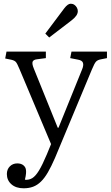

<svg xmlns="http://www.w3.org/2000/svg" viewBox="-20 -784 597 1034"><path d="M107 230Q66 230 41.5 208.5Q17 187 17 153Q17 128 33 112Q49 96 73 96Q94 96 106.5 106.5Q119 117 120 133Q121 139 120 151.5Q119 164 114 184Q136 186 153.5 175.5Q171 165 189.5 135Q208 105 232 48L255 -8L85 -412Q73 -441 66 -449.5Q59 -458 42 -462L8 -469L15 -506H227V-471L181 -465Q161 -463 156 -452.5Q151 -442 162 -415L291 -96H295L422 -410Q431 -431 427 -445Q423 -459 399 -463L358 -471L365 -506H556V-471L521 -464Q506 -461 497.5 -452.5Q489 -444 475 -410L276 67Q256 113 238 144Q220 175 200.5 194Q181 213 158.5 221.5Q136 230 107 230ZM245 -582 224 -603 326 -739Q336 -752 344.5 -758Q353 -764 361 -764Q372 -764 380.5 -758Q389 -752 394 -743Q399 -734 399 -724Q399 -712 391 -700Q383 -688 365 -674Z"/></svg>

Font: Literata 18pt Light
Style: Regular
Weight: 300
Designer: Latin by Veronika Burian and Jose Scaglione. Greek by Irene Vlachou. Cyrillic by Vera Evstafieva.
Foundry: TypeTogether
Version: Version 3.103;gftools[0.9.29]